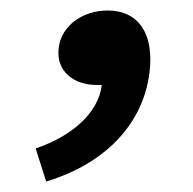

<svg xmlns="http://www.w3.org/2000/svg" viewBox="-20 -164 367 366"><path d="M68 182C181 148 253 72 265 -26C274 -100 244 -144 185 -144C139 -144 97 -116 92 -73C86 -28 121 -2 164 -2H174C168 49 121 94 48 119Z"/></svg>

Font: Falling Sky
Style: ExtObl
Weight: 400
Designer: Paul D. Hunt
Foundry: Adobe Systems Incorporated
Version: Version 1.02